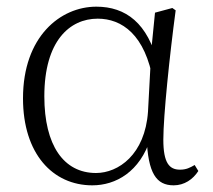

<svg xmlns="http://www.w3.org/2000/svg" viewBox="-20 -542 639 576"><path d="M257 14C327 14 400 -26 432 -128H420C424 -22 449 14 501 14C533 14 559 -4 575 -29L564 -47C550 -39 539 -33 520 -33C488 -33 470 -53 470 -123C470 -194 489 -377 507 -511L497 -518L445 -504L434 -393L424 -207C415 -78 335 -23 268 -23C171 -23 113 -106 113 -253C113 -419 189 -486 273 -486C345 -486 416 -439 440 -296L462 -349H454C424 -473 357 -522 269 -522C161 -522 49 -432 49 -247C49 -81 138 14 257 14Z"/></svg>

Font: Source Han Serif TW VF
Style: Regular
Weight: 250
Designer: Ryoko NISHIZUKA 西塚涼子 (kana & ideographs); Frank Grießhammer (Latin, Greek & Cyrillic); Wenlong ZHANG 张文龙 (bopomofo); San
Foundry: Adobe
Version: Version 2.002;hotconv 1.1.0;makeotfexe 2.6.0